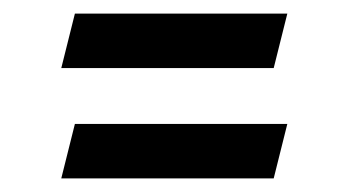

<svg xmlns="http://www.w3.org/2000/svg" viewBox="-20 -430 512 282"><path d="M70 -330 90 -410H402L382 -330ZM382 -168H70L90 -248H402Z"/></svg>

Font: Gulax
Style: Regular
Weight: 400
Designer: Morgan Gilbert
Foundry: VTF
Version: Version 1.001;hotconv 1.0.109;makeotfexe 2.5.65596